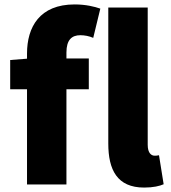

<svg xmlns="http://www.w3.org/2000/svg" viewBox="-20 -833 770 867"><path d="M631 14C672 14 701 7 719 -1L698 -132C689 -130 685 -130 678 -130C664 -130 647 -141 647 -179V-799H469V-185C469 -66 509 14 631 14ZM26 -430H102V0H280V-430H381V-569H280V-596C280 -653 304 -674 343 -674C362 -674 383 -670 401 -662L433 -794C408 -803 367 -813 317 -813C159 -813 102 -711 102 -591V-568L26 -562Z"/></svg>

Font: Noto Sans HK Black
Style: Regular
Weight: 900
Designer: Ryoko NISHIZUKA 西塚涼子 (kana, bopomofo & ideographs); Paul D. Hunt (Latin, Greek & Cyrillic); Sandoll Communications 산돌커뮤니
Foundry: Adobe
Version: Version 2.004;hotconv 1.0.118;makeotfexe 2.5.65603